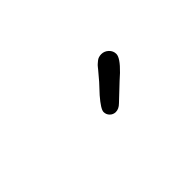

<svg xmlns="http://www.w3.org/2000/svg" viewBox="-1 -807 528 528"><g transform="rotate(-45 262.5 -543.5)"><path d="M246 -497Q246 -508 271 -537Q278 -544 296 -564Q310 -580 318 -590L322 -595Q326 -600 328.5 -602Q331 -604 335 -607.5Q339 -611 344 -612.5Q349 -614 354 -614Q366 -614 375 -605.5Q384 -597 384 -585Q384 -570 354 -541Q352 -540 293 -484Q282 -473 270 -473Q260 -473 253 -480Q246 -487 246 -497Z"/></g></svg>

Font: CMU Typewriter Text
Style: LightOblique
Weight: 200
Italic angle: -9.46001°
Version: Version 0.7.0